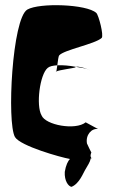

<svg xmlns="http://www.w3.org/2000/svg" viewBox="-20 -586 530 744"><path d="M38 -55C59 -20 216 24 251 30C244 37 235 54 231 80C229 115 245 136 257 138C288 126 304 81 309 74C321 52 328 45 332 27C334 27 335 28 336 28C332 25 328 19 334 5C332 1 323 -16 317 -30C311 -63 335 -90 360 -86L312 -112C273 -80 156 -101 141 -139C119 -177 134 -298 165 -323C172 -329 185 -332 202 -333C204 -350 207 -369 209 -371C227 -393 348 -415 374 -439C383 -448 362 -529 353 -536C316 -570 133 -576 86 -549C27 -515 6 -111 38 -55ZM197 -307C198 -306 197 -307 198 -309C196 -308 196 -308 197 -307ZM198 -309C209 -315 268 -322 272 -325C273 -326 273 -327 274 -327C248 -332 223 -334 202 -333C200 -323 200 -314 198 -309ZM274 -327C294 -324 312 -321 322 -317C310 -322 284 -330 274 -327ZM322 -317 326 -315C325 -316 324 -316 322 -317ZM328 -314C328 -314 326 -315 326 -315C327 -315 328 -314 328 -314ZM336 24C344 26 340 26 336 24Z"/></svg>

Font: Ampere
Style: SCSuCnd
Weight: 400
Version: Version 1